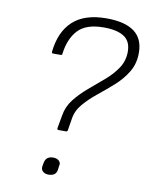

<svg xmlns="http://www.w3.org/2000/svg" viewBox="-79 -725 618 795"><g transform="rotate(10 230.5 -327.5)"><path d="M189 -177Q183 -177 183 -183L193 -239Q199 -277 223 -307.5Q247 -338 279.5 -365.5Q312 -393 343.5 -420Q375 -447 395 -477.5Q415 -508 415 -546Q415 -590 385.5 -609Q356 -628 300 -628Q226 -628 192 -591.5Q158 -555 150 -491Q150 -485 144 -485H111Q109 -485 107.5 -486Q106 -487 106 -492Q115 -577 164 -622Q213 -667 305 -667Q382 -667 421.5 -638Q461 -609 461 -549Q461 -504 440 -469Q419 -434 387 -405.5Q355 -377 322 -350.5Q289 -324 264.5 -295.5Q240 -267 235 -232L227 -183Q226 -177 220 -177ZM179 12Q165 12 156 4Q147 -4 149 -18L152 -34Q155 -48 164 -54.5Q173 -61 187 -61Q203 -61 212 -52.5Q221 -44 217 -31L215 -15Q213 -1 204 5.5Q195 12 179 12Z"/></g></svg>

Font: Sofia Sans ExtraLight
Style: Italic
Weight: 250
Italic angle: -9°
Version: Version 4.100-B